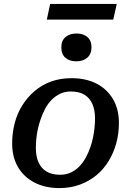

<svg xmlns="http://www.w3.org/2000/svg" viewBox="-20 -947 668 980"><path d="M442 -198Q450 -222 455 -246Q460 -270 462.5 -295Q465 -320 465 -343Q465 -386 451.5 -416.5Q438 -447 411 -463.5Q384 -480 341 -480Q311 -480 287 -468.5Q263 -457 244 -438Q225 -419 211 -393Q197 -367 187 -337Q179 -314 173.5 -289.5Q168 -265 165.5 -240Q163 -215 163 -192Q163 -149 176.5 -118.5Q190 -88 217.5 -71.5Q245 -55 287 -55Q317 -55 341.5 -66.5Q366 -78 384.5 -97Q403 -116 417.5 -142Q432 -168 442 -198ZM42 -215Q42 -269 55 -318.5Q68 -368 94 -409.5Q120 -451 157 -482.5Q194 -514 241 -531Q288 -548 345 -548Q418 -548 472 -520.5Q526 -493 556.5 -441.5Q587 -390 587 -319Q587 -265 573.5 -216Q560 -167 534.5 -125Q509 -83 472 -52.5Q435 -22 387.5 -4.5Q340 13 283 13Q211 13 156.5 -15Q102 -43 72 -94Q42 -145 42 -215ZM369 -634Q404 -634 425.5 -652.5Q447 -671 447 -706Q447 -740 426 -758Q405 -776 371 -776Q336 -776 314.5 -758Q293 -740 293 -705Q293 -670 314 -652Q335 -634 369 -634ZM236 -927H576L558 -847H219Z"/></svg>

Font: Roboto Serif 20pt Medium
Style: Italic
Weight: 500
Italic angle: -10°
Version: Version 1.008